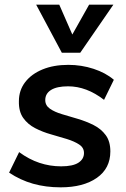

<svg xmlns="http://www.w3.org/2000/svg" viewBox="-20 -796 541 823"><path d="M240 7Q176 7 121.5 -8.5Q67 -24 19 -56L62 -144Q104 -113 149 -98Q194 -83 242 -83Q292 -83 316 -98.5Q340 -114 340 -140Q340 -163 319.5 -176.5Q299 -190 267 -200Q235 -210 199 -220Q163 -230 131 -246.5Q99 -263 79.5 -290.5Q60 -318 61 -362Q61 -409 88 -444Q115 -479 162.5 -498.5Q210 -518 273 -518Q329 -518 381 -501Q433 -484 468 -454L426 -368Q351 -426 272 -426Q224 -426 199 -410.5Q174 -395 174 -367Q174 -344 194 -330Q214 -316 246 -306.5Q278 -297 313.5 -286.5Q349 -276 381 -260Q413 -244 433 -217Q453 -190 453 -147Q453 -74 395 -33.5Q337 7 240 7ZM362 -776H466L324 -570H245L135 -776H234L290 -648Z"/></svg>

Font: Muli
Style: Bold Italic
Weight: 700
Italic angle: -4.541°
Designer: Vernon Adams
Foundry: Vernon Adams
Version: Version 2.100; ttfautohint (v1.8.1.43-b0c9)